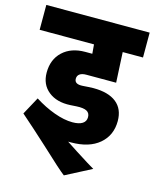

<svg xmlns="http://www.w3.org/2000/svg" viewBox="-130 -729 780 969"><g transform="rotate(15 260.0 -244.0)"><path d="M-10 -648H530V-518H424L432 -360H276Q254 -360 242 -351.5Q230 -343 230 -327Q230 -298 273 -301L303 -303Q312 -304 329 -304Q407 -304 448.5 -271Q490 -238 490 -175Q490 -100 437 -55Q384 -10 290 -10H275Q313 14 330 26Q413 79 433 90L298 160Q272 141 164 40Q126 5 89 -28Q52 -61 20 -89L70 -181Q122 -148 174.5 -129Q227 -110 270 -110Q304 -110 322 -121.5Q340 -133 340 -155Q340 -177 323 -186Q306 -195 270 -193L238 -191Q167 -187 123.5 -222Q80 -257 80 -319Q80 -388 124 -429Q168 -470 241 -470H278L274 -518H-10Z"/></g></svg>

Font: Madhuban Bold
Style: Regular
Weight: 700
Designer: jaikishan Patel
Foundry: MagicType
Version: Version 1.000